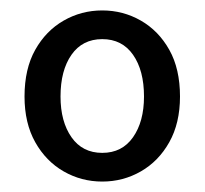

<svg xmlns="http://www.w3.org/2000/svg" viewBox="-20 -718 393 368"><path d="M176 -370Q136 -370 102 -389.5Q68 -409 47.5 -445.5Q27 -482 27 -533Q27 -586 47.5 -622.5Q68 -659 102 -678.5Q136 -698 176 -698Q216 -698 250 -678.5Q284 -659 304.5 -622.5Q325 -586 325 -533Q325 -482 304.5 -445.5Q284 -409 250 -389.5Q216 -370 176 -370ZM176 -425Q214 -425 235 -455Q256 -485 256 -533Q256 -583 235 -613Q214 -643 176 -643Q138 -643 117 -613Q96 -583 96 -533Q96 -485 117 -455Q138 -425 176 -425Z"/></svg>

Font: Narnoor
Style: Regular
Weight: 400
Designer: S. Sridhar Murthy
Foundry: SIL International
Version: Version 3.000